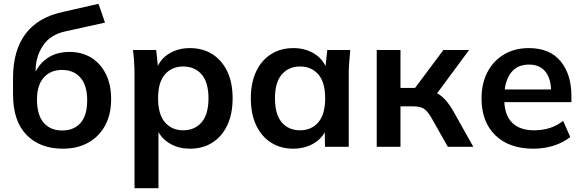

<svg xmlns="http://www.w3.org/2000/svg" viewBox="-20 -766 3047 1002"><path d="M308 10Q189 10 118.5 -62Q48 -134 48 -273V-359Q48 -502 113 -589Q178 -676 309 -704L494 -746L528 -648L320 -602Q242 -585 204 -527.5Q166 -470 166 -398V-392Q190 -440 235 -467.5Q280 -495 343 -495Q407 -495 455.5 -465.5Q504 -436 532 -380.5Q560 -325 560 -248Q560 -169 528.5 -111Q497 -53 440.5 -21.5Q384 10 308 10ZM304 -85Q366 -85 400.5 -124.5Q435 -164 435 -243Q435 -320 400 -360.5Q365 -401 304 -401Q243 -401 208 -361Q173 -321 173 -247Q173 -166 208 -125.5Q243 -85 304 -85Z M682 216V-379Q682 -410 680 -442Q678 -474 674 -505H795L804 -422Q824 -465 869 -490Q914 -515 971 -515Q1038 -515 1088 -483.5Q1138 -452 1166 -393.5Q1194 -335 1194 -253Q1194 -171 1166 -112Q1138 -53 1088 -21.5Q1038 10 971 10Q916 10 872.5 -13.5Q829 -37 807 -77V216ZM936 -86Q996 -86 1032 -127.5Q1068 -169 1068 -253Q1068 -337 1032 -378Q996 -419 936 -419Q877 -419 841 -378Q805 -337 805 -253Q805 -169 841 -127.5Q877 -86 936 -86Z M1511 10Q1445 10 1395 -21.5Q1345 -53 1317 -112Q1289 -171 1289 -253Q1289 -335 1317 -393.5Q1345 -452 1395 -483.5Q1445 -515 1511 -515Q1568 -515 1613 -490Q1658 -465 1679 -421L1688 -505H1808Q1805 -474 1802.5 -442Q1800 -410 1800 -379V0H1676L1675 -76Q1653 -36 1609 -13Q1565 10 1511 10ZM1546 -86Q1605 -86 1641 -127.5Q1677 -169 1677 -253Q1677 -337 1641 -378Q1605 -419 1546 -419Q1487 -419 1451 -378Q1415 -337 1415 -253Q1415 -169 1450.5 -127.5Q1486 -86 1546 -86Z M1946 0V-505H2070V-307H2146L2294 -505H2428L2261 -279Q2284 -267 2304 -245Q2324 -223 2344 -189L2450 0H2317L2231 -152Q2211 -187 2191.5 -199Q2172 -211 2137 -211H2070V0Z M2764 10Q2637 10 2565 -60Q2493 -130 2493 -252Q2493 -331 2524 -390Q2555 -449 2610.5 -482Q2666 -515 2740 -515Q2849 -515 2905.5 -446.5Q2962 -378 2962 -266V-233H2612Q2616 -159 2656 -122.5Q2696 -86 2767 -86Q2810 -86 2847.5 -97.5Q2885 -109 2919 -135L2956 -51Q2920 -22 2870 -6Q2820 10 2764 10ZM2741 -429Q2686 -429 2654 -395Q2622 -361 2614 -299H2856Q2853 -362 2823.5 -395.5Q2794 -429 2741 -429Z"/></svg>

Font: MulishBold
Style: Bold
Weight: 700
Designer: Vernon Adams
Foundry: Vernon Adams
Version: Version 3.602; ttfautohint (v1.8.3)